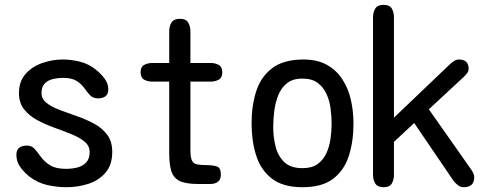

<svg xmlns="http://www.w3.org/2000/svg" viewBox="-20 -783 2040 806"><path d="M258.8 2.9Q218.8 2.9 178.2 -6.3Q137.7 -15.6 104.5 -41Q83 -57.6 65.9 -80.6Q48.8 -103.5 48.8 -132.8Q48.8 -154.3 61 -163.1Q73.2 -171.9 92.8 -171.9Q113.3 -171.9 126 -157.2Q138.7 -142.6 152.8 -123Q167 -103.5 190.9 -88.9Q214.8 -74.2 256.8 -74.2Q281.2 -74.2 303.7 -79.6Q326.2 -85 341.3 -100.6Q356.4 -116.2 356.4 -144.5Q356.4 -170.9 335 -188.5Q313.5 -206.1 279.8 -219.7Q246.1 -233.4 208 -247.1Q169.9 -260.7 136.2 -278.8Q102.5 -296.9 81.1 -324.2Q59.6 -351.6 59.6 -391.6Q59.6 -441.4 87.4 -472.7Q115.2 -503.9 157.7 -518.6Q200.2 -533.2 243.2 -533.2Q280.3 -533.2 316.4 -523.9Q352.5 -514.6 381.8 -491.2Q401.4 -475.6 418 -454.6Q434.6 -433.6 434.6 -408.2Q434.6 -387.7 422.9 -378.9Q411.1 -370.1 391.6 -370.1Q370.1 -370.1 357.9 -383.3Q345.7 -396.5 334 -413.1Q322.3 -429.7 302.2 -442.9Q282.2 -456.1 244.1 -456.1Q222.7 -456.1 202.1 -451.2Q181.6 -446.3 168 -432.6Q154.3 -418.9 154.3 -392.6Q154.3 -367.2 175.8 -350.6Q197.3 -334 231 -321.3Q264.6 -308.6 302.7 -295.4Q340.8 -282.2 374.5 -264.2Q408.2 -246.1 429.7 -217.8Q451.2 -189.5 451.2 -145.5Q451.2 -90.8 422.9 -58.1Q394.5 -25.4 350.6 -11.2Q306.6 2.9 258.8 2.9Z M810.5 -10.7Q759.8 -10.7 733.9 -23.4Q708 -36.1 699.2 -64.5Q690.4 -92.8 690.4 -140.6V-440.4H619.1Q599.6 -440.4 585 -448.7Q570.3 -457 570.3 -479.5Q570.3 -502 585 -510.3Q599.6 -518.6 619.1 -518.6H690.4V-650.4Q690.4 -673.8 700.2 -689Q710 -704.1 735.4 -704.1Q760.7 -704.1 770 -688.5Q779.3 -672.9 779.3 -650.4V-518.6H864.3Q883.8 -518.6 898.4 -510.3Q913.1 -502 913.1 -479.5Q913.1 -457 898.4 -448.7Q883.8 -440.4 864.3 -440.4H779.3V-153.3Q779.3 -123 785.6 -109.4Q792 -95.7 807.6 -92.8Q823.2 -89.8 849.6 -89.8Q872.1 -89.8 889.6 -84.5Q907.2 -79.1 907.2 -50.8Q907.2 -29.3 895 -20Q882.8 -10.7 863.3 -10.7Z M1250 2.9Q1167 2.9 1120.6 -33.7Q1074.2 -70.3 1055.2 -130.9Q1036.1 -191.4 1036.1 -264.6Q1036.1 -339.8 1055.7 -400.4Q1075.2 -460.9 1123 -497.1Q1170.9 -533.2 1253.9 -533.2Q1312.5 -533.2 1352.5 -510.7Q1392.6 -488.3 1417.5 -449.7Q1442.4 -411.1 1453.1 -363.3Q1463.9 -315.4 1463.9 -263.7Q1463.9 -190.4 1444.8 -129.9Q1425.8 -69.3 1379.4 -33.2Q1333 2.9 1250 2.9ZM1250 -77.1Q1289.1 -77.1 1313 -94.2Q1336.9 -111.3 1349.6 -138.7Q1362.3 -166 1367.2 -198.7Q1372.1 -231.4 1372.1 -262.7Q1372.1 -293.9 1367.7 -327.6Q1363.3 -361.3 1350.1 -389.6Q1336.9 -418 1313 -435.5Q1289.1 -453.1 1249 -453.1Q1209 -453.1 1184.6 -433.6Q1160.2 -414.1 1147.9 -382.8Q1135.7 -351.6 1131.3 -316.4Q1127 -281.2 1127 -250Q1127 -208 1136.7 -168.5Q1146.5 -128.9 1172.9 -103Q1199.2 -77.1 1250 -77.1Z M1589.8 2.9Q1565.4 2.9 1555.7 -12.2Q1545.9 -27.3 1545.9 -49.8V-710Q1545.9 -732.4 1555.7 -747.6Q1565.4 -762.7 1589.8 -762.7Q1615.2 -762.7 1624.5 -747.6Q1633.8 -732.4 1633.8 -710V-289.1L1871.1 -515.6Q1878.9 -522.5 1887.7 -527.8Q1896.5 -533.2 1906.2 -533.2Q1947.3 -533.2 1947.3 -494.1Q1947.3 -484.4 1940.9 -476.1Q1934.6 -467.8 1927.7 -460.9L1780.3 -324.2L1958 -71.3Q1962.9 -64.5 1966.8 -56.2Q1970.7 -47.9 1970.7 -39.1Q1970.7 2.9 1926.8 2.9Q1913.1 2.9 1901.9 -5.9Q1890.6 -14.6 1882.8 -25.4L1718.8 -266.6L1633.8 -187.5V-49.8Q1633.8 -27.3 1624.5 -12.2Q1615.2 2.9 1589.8 2.9Z"/></svg>

Font: Kosugi Maru
Style: Regular
Weight: 400
Designer: MOTOYA
Version: Version 4.002